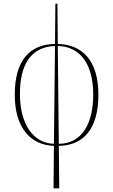

<svg xmlns="http://www.w3.org/2000/svg" viewBox="-20 -780 613 1040"><path d="M299 10C431 8 513 -80 513 -267C513 -454 424 -539 293 -542L291 -760H280L278 -542C140 -540 60 -452 60 -267C60 -82 150 6 272 10L270 240H301L293 -531C413 -528 485 -435 485 -267C485 -116 427 -2 299 -1ZM88 -267C87 -430 147 -526 278 -531L272 -1C157 -5 89 -111 88 -267Z"/></svg>

Font: Noto Serif Display Thin
Style: Regular
Weight: 100
Designer: Monotype Design Team
Foundry: Monotype Imaging Inc.
Version: Version 2.009